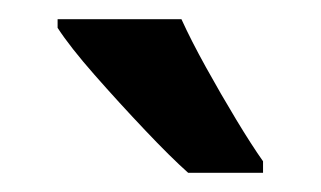

<svg xmlns="http://www.w3.org/2000/svg" viewBox="-20 -786 334 200"><path d="M169 -766Q179 -744 194.5 -716Q210 -688 226 -661.5Q242 -635 254 -618V-606H176Q158 -622 131 -650.5Q104 -679 78.5 -708Q53 -737 40 -757V-766Z"/></svg>

Font: Noto Sans Ethiopic ExtraCondensed SemiBold
Style: Regular
Weight: 600
Width: 2
Designer: Monotype Design Team
Foundry: Monotype Imaging Inc.
Version: Version 2.102; ttfautohint (v1.8.4.7-5d5b)